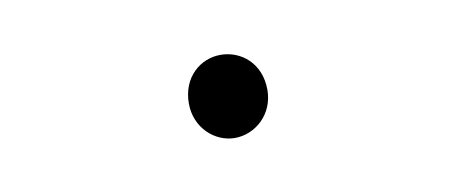

<svg xmlns="http://www.w3.org/2000/svg" viewBox="-29 -482 599 248"><g transform="rotate(-10 271.0 -358.5)"><path d="M265 -304C292 -304 317 -326 317 -358C317 -393 292 -413 265 -413C239 -413 214 -393 214 -358C214 -326 239 -304 265 -304Z"/></g></svg>

Font: Noto Sans JP Light
Style: Regular
Weight: 300
Designer: Ryoko NISHIZUKA (kana & ideographs); Paul D. Hunt (Latin, Greek & Cyrillic); Wenlong ZHANG (bopomofo); Sandoll Communica
Foundry: Adobe Systems Incorporated
Version: Version 1.004;PS 1.004;hotconv 1.0.82;makeotf.lib2.5.63406